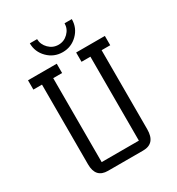

<svg xmlns="http://www.w3.org/2000/svg" viewBox="-218 -1081 1119 1216"><g transform="rotate(-30 341.0 -473.5)"><path d="M60 -682V-750H270V-682H205V-68H477V-682H412V-750H622V-682H559V-104Q559 0 469 0H212Q123 0 123 -99V-682ZM441 -947H494Q494 -883 449 -838.5Q404 -794 341 -794Q277 -794 232 -839Q187 -884 187 -947H240Q241 -907 270.5 -877.5Q300 -848 341 -848Q382 -848 411.5 -877.5Q441 -907 441 -947Z"/></g></svg>

Font: Kelly Slab
Style: Regular
Weight: 400
Designer: Denis Masharov
Foundry: Denis Masharov
Version: Version 1.001